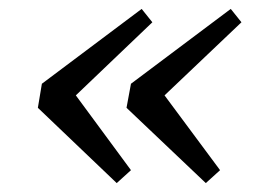

<svg xmlns="http://www.w3.org/2000/svg" viewBox="-20 -447 576 431"><path d="M242 -36 65 -205 74 -259 298 -427 322 -397 121 -205 131 -259 274 -65ZM442 -36 264 -205 274 -259 498 -427 522 -397 320 -205 330 -259 474 -65Z"/></svg>

Font: Lisu Bosa ExtraBold
Style: Italic
Weight: 800
Italic angle: -19°
Designer: David Morse, Annie Olsen, Victor Gaultney, Frank Grießhammer (Latin)
Foundry: SIL International
Version: Version 2.000